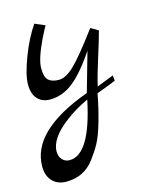

<svg xmlns="http://www.w3.org/2000/svg" viewBox="-114 -464 698 896"><g transform="rotate(-15 235.5 -15.5)"><path d="M431 -63 434 -37Q430 -34 341 -1Q329 65 310.5 129.5Q292 194 273.5 227.5Q255 261 230 294Q180 360 95 360Q53 360 28 334Q3 308 3 263Q3 90 293 -15L347 -205Q261 -76 192 -46Q158 -30 120.5 -30Q83 -30 60.5 -54Q38 -78 38 -124Q38 -170 69.5 -252.5Q101 -335 140 -391L189 -370Q186 -367 161 -317Q117 -226 117 -182Q117 -138 134 -123Q151 -108 184 -108Q217 -108 258.5 -147.5Q300 -187 387 -304L423 -283Q415 -250 387.5 -163.5Q360 -77 350 -31ZM287 15Q224 44 176 81Q86 149 86 213Q86 237 100 252Q114 267 135 267Q235 267 287 15Z"/></g></svg>

Font: Marck Script
Style: Regular
Weight: 400
Designer: Denis Masharov, Marck Fogel
Foundry: Denis Masharov
Version: Version 1.002